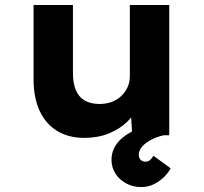

<svg xmlns="http://www.w3.org/2000/svg" viewBox="-20 -551 832 782"><path d="M323.6 10.6Q259.7 10.6 213.4 -17.4Q167.1 -45.3 141.9 -98.6Q116.7 -152 116.7 -227.3V-530.7H277.1V-253Q277.1 -211.8 288.8 -183.9Q300.5 -156 325 -141.7Q349.6 -127.5 385.6 -127.5Q411.6 -127.5 434 -135.6Q456.4 -143.7 473 -159.2Q489.6 -174.6 499.3 -195.4Q508.9 -216.2 508.9 -241.6V-530.7H669.3V0H518.7L511.8 -108.9L541.3 -120.9Q529.8 -86.3 499.1 -56.1Q468.4 -25.9 423.7 -7.6Q379 10.6 323.6 10.6ZM554.6 210.9Q521.5 210.9 493.9 196Q466.3 181.2 450.2 156Q434.1 130.7 434.1 99.9Q434.1 73.4 445.5 50.9Q456.9 28.4 478.6 10.3Q500.4 -7.9 532.4 -22.5Q564.4 -37.1 605.3 -47.9L646.4 0Q619.5 6 596.2 18.1Q572.9 30.1 559.1 45.9Q545.2 61.7 545.2 79.5Q545.2 92.1 552.7 99.8Q560.2 107.5 572.9 107.5Q583.2 107.5 590.5 101.4Q597.8 95.2 605.3 83.6L675.1 134.6Q665.7 152.4 647.9 170.1Q630.1 187.7 606.6 199.3Q583.2 210.9 554.6 210.9Z"/></svg>

Font: Lexend Exa
Style: Regular
Weight: 400
Designer: Bonnie Shaver-Troup, Thomas Jockin
Foundry: Lexend
Version: Version 1.007